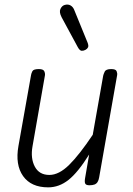

<svg xmlns="http://www.w3.org/2000/svg" viewBox="-20 -798 571 827"><path d="M187.5 9Q114 9 79.5 -39.5Q45 -88 59.5 -169.5L114 -476Q115 -482 119.5 -491.2Q124 -500.5 147.5 -500.5Q166.5 -500.5 170.8 -491Q175 -481.5 173.5 -473L120 -167.5Q111 -116 130 -80.2Q149 -44.5 192.5 -44.5Q234 -44.5 278 -88Q322 -131.5 379.5 -217.5L424.5 -472Q425.5 -477.5 430.8 -489Q436 -500.5 459 -500.5Q478.5 -500.5 482.2 -491.5Q486 -482.5 484.5 -474L407 -33.5Q405 -21.5 400.2 -14Q395.5 -6.5 387 -3.2Q378.5 0 365 0Q351 0 347.2 -7Q343.5 -14 346.5 -31L364 -132.5Q315.5 -55 275 -23Q234.5 9 187.5 9ZM348.5 -583.5Q340.5 -579 332 -579.2Q323.5 -579.5 315 -595L245.5 -723.5Q234 -745.5 240.2 -759.2Q246.5 -773 258 -776.5Q273 -781 284 -774.5Q295 -768 300 -754.5L357 -615Q362.5 -601 359.2 -594.2Q356 -587.5 348.5 -583.5Z"/></svg>

Font: Edu AU VIC WA NT Hand
Style: Regular
Weight: 400
Designer: Tina and Corey Anderson, Eben Sorkin, Mirko Velimirovic
Foundry: Google for Education
Version: Version 1.001